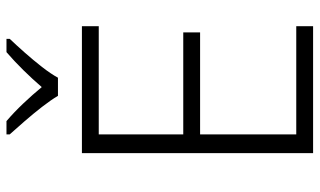

<svg xmlns="http://www.w3.org/2000/svg" viewBox="-217 -770 987 593"><g transform="rotate(-90 276.5 -473.5)"><path d="M492 0H100V-714H492V-662H158V-401H473V-349H158V-52H492ZM277 -788Q264 -810 243 -837Q222 -864 199 -890.5Q176 -917 158 -937V-947H199Q226 -924 253.5 -895Q281 -866 304 -838Q328 -866 356.5 -895Q385 -924 412 -947H453V-937Q434 -917 410.5 -890.5Q387 -864 366 -837Q345 -810 333 -788Z"/></g></svg>

Font: Noto Sans Myanmar Light
Style: Regular
Weight: 300
Designer: Monotype Design Team
Foundry: Monotype Imaging Inc.
Version: Version 2.107; ttfautohint (v1.8.4.7-5d5b)